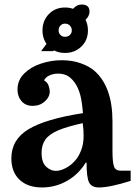

<svg xmlns="http://www.w3.org/2000/svg" viewBox="-20 -815 595 845"><path d="M207 -652 245 -619 214 -590H161ZM325 -698 275 -744Q299 -776 311.5 -785.5Q324 -795 340 -795Q374 -795 374 -764Q374 -750 364.5 -737Q355 -724 325 -698ZM30 -118Q30 -201 106 -246.5Q182 -292 345 -317Q341 -367 334 -394Q327 -421 316 -440Q303 -463 284 -477Q265 -491 236 -491Q215 -491 197.5 -483Q180 -475 174 -461Q188 -454 193.5 -439Q199 -424 199 -413Q199 -388 177 -368.5Q155 -349 124 -349Q93 -349 75 -369.5Q57 -390 57 -421Q57 -462 86 -491Q115 -520 160 -535Q205 -550 251 -550Q298 -550 335.5 -536.5Q373 -523 396 -503Q475 -433 475 -281V-151Q475 -102 481.5 -83Q488 -64 510 -64H555V-19Q463 10 416 10Q383 10 372 -12Q361 -34 361 -99H357Q326 -48 275 -19Q224 10 165 10Q102 10 66 -24Q30 -58 30 -118ZM226 -63Q247 -63 272.5 -77Q298 -91 317 -116Q328 -130 338 -156Q348 -182 348 -218Q348 -230 347 -245Q346 -260 344 -273Q275 -258 235.5 -241Q196 -224 179.5 -200.5Q163 -177 163 -143Q163 -100 183 -81.5Q203 -63 226 -63ZM167 -681Q167 -724 195 -753Q223 -782 266 -782Q309 -782 338 -753Q367 -724 367 -681Q367 -638 338 -610Q309 -582 266 -582Q223 -582 195 -610Q167 -638 167 -681ZM238 -681Q238 -669 246 -661Q254 -653 266 -653Q279 -653 287.5 -661Q296 -669 296 -681Q296 -694 287.5 -702.5Q279 -711 266 -711Q254 -711 246 -702.5Q238 -694 238 -681Z"/></svg>

Font: Domine
Style: Regular
Weight: 400
Designer: Pablo Impallari, Rodrigo Fuenzalida, Brenda Gallo
Foundry: Pablo Impallari, Rodrigo Fuenzalida, Brenda Gallo
Version: Version 2.000;September 19, 2022;FontCreator 14.0.0.2877 64-